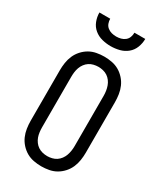

<svg xmlns="http://www.w3.org/2000/svg" viewBox="-235 -1043 969 1139"><g transform="rotate(30 250.0 -473.5)"><path d="M250 8Q224 8 197.5 3Q171 -2 148.5 -15Q126 -28 108 -48Q90 -68 79.5 -92Q69 -116 65 -142.5Q61 -169 61 -195V-540Q61 -566 65 -592.5Q69 -619 79.5 -643Q90 -667 108 -687Q126 -707 148.5 -720Q171 -733 197.5 -738Q224 -743 250 -743Q276 -743 302.5 -738Q329 -733 351.5 -720Q374 -707 392 -687Q410 -667 420.5 -643Q431 -619 435 -592.5Q439 -566 439 -540V-195Q439 -169 435 -142.5Q431 -116 420.5 -92Q410 -68 392 -48Q374 -28 351.5 -15Q329 -2 302.5 3Q276 8 250 8ZM250 -62Q266 -62 282.5 -66Q299 -70 312.5 -79Q326 -88 336 -101.5Q346 -115 351.5 -130.5Q357 -146 359.5 -162.5Q362 -179 362 -195V-540Q362 -556 359.5 -572.5Q357 -589 351.5 -604.5Q346 -620 336 -633.5Q326 -647 312.5 -656Q299 -665 282.5 -669Q266 -673 250 -673Q234 -673 217.5 -669Q201 -665 187.5 -656Q174 -647 164 -633.5Q154 -620 148.5 -604.5Q143 -589 141 -572.5Q139 -556 139 -540V-195Q139 -179 141 -162.5Q143 -146 148.5 -130.5Q154 -115 164 -101.5Q174 -88 187.5 -79Q201 -70 217.5 -66Q234 -62 250 -62ZM250 -815Q220 -815 190.5 -822.5Q161 -830 138 -849Q115 -868 104 -896.5Q93 -925 93 -955H167Q167 -939 172.5 -924Q178 -909 190.5 -899Q203 -889 218.5 -885Q234 -881 250 -881Q266 -881 281.5 -885Q297 -889 309.5 -899Q322 -909 327.5 -924Q333 -939 333 -955H407Q407 -925 396 -896.5Q385 -868 362 -849Q339 -830 309.5 -822.5Q280 -815 250 -815Z"/></g></svg>

Font: Iosevka Curly Slab
Style: Regular
Weight: 400
Monospace: yes
Designer: Belleve Invis
Foundry: Belleve Invis
Version: Version 22.1.2; ttfautohint (v1.8.4)